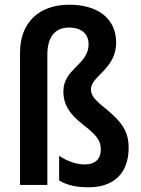

<svg xmlns="http://www.w3.org/2000/svg" viewBox="-20 -785 597 815"><path d="M473 -604C473 -708 393 -765 274 -765C148 -765 65 -692 65 -561V0H181V-553C181 -631 216 -668 273 -668C326 -668 356 -641 356 -597C356 -510 249 -494 249 -397C249 -350 266 -307 335 -254C392 -210 408 -187 408 -151C408 -111 385 -87 340 -87C301 -87 261 -103 231 -124V-19C265 2 307 10 355 10C463 10 526 -49 526 -158C526 -230 495 -268 431 -322C384 -359 366 -379 366 -406C366 -462 473 -492 473 -604Z"/></svg>

Font: Noto Sans Lao Condensed SemiBold
Style: Regular
Weight: 600
Width: 3
Designer: Monotype Design Team
Foundry: Monotype Imaging Inc.
Version: Version 2.003